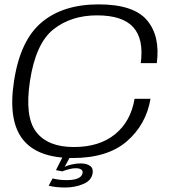

<svg xmlns="http://www.w3.org/2000/svg" viewBox="-20 -700 778 856"><path d="M304 4.5Q145.5 4.5 80.5 -80Q15.5 -164.5 42.5 -338.5Q70 -520 165.5 -600.2Q261 -680.5 419.5 -680.5Q575.5 -680.5 635.2 -610Q695 -539.5 679 -418.5H607.5Q622 -525.5 574.2 -578.5Q526.5 -631.5 412.5 -631.5Q296.5 -631.5 217.8 -568.8Q139 -506 113.5 -338.5Q89.5 -179.5 141.2 -112Q193 -44.5 309 -44.5Q423 -44.5 493 -101.5Q563 -158.5 580 -259.5H651Q631.5 -144.5 545.5 -70Q459.5 4.5 304 4.5ZM270.5 136Q250 136 231.5 134Q213 132 197 128L214.5 95.5Q226 98.5 242 100.8Q258 103 277 103Q342 103 348 72Q350 60.5 341.2 55.2Q332.5 50 317.5 50Q304 50 287.8 54.2Q271.5 58.5 257.5 64L229.5 58.5L259 0H292L268.5 43.5Q281 37.5 300.8 33Q320.5 28.5 339 28.5Q365 28.5 380.8 39Q396.5 49.5 393 72Q388 105 351 120.5Q314 136 270.5 136Z"/></svg>

Font: Anybody ExtraExpanded Light
Style: Italic
Weight: 300
Width: 8
Italic angle: -10°
Designer: Tyler Finck
Foundry: Etcetera Type Company
Version: Version 1.010; ttfautohint (v1.8.3) -l 8 -r 50 -G 200 -x 14 